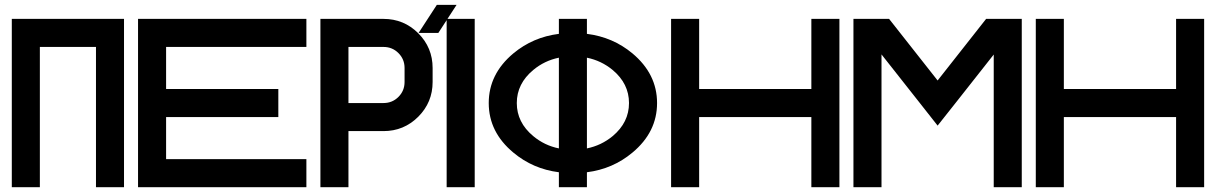

<svg xmlns="http://www.w3.org/2000/svg" viewBox="-20 -782 5079 802"><path d="M498 0H380.9V-585.9H146.5V0H29.3V-703.1H498Z M1259.8 -703.1V-585.9H673.8V-410.2H1142.6V-293H673.8V-117.2H1259.8V0H556.6V-703.1Z M1582 -703.1Q1667 -703.1 1727.1 -643.1Q1787.1 -583 1787.1 -498V-439.5Q1787.1 -354.5 1727.1 -294.4Q1667 -234.4 1582 -234.4H1435.5V0H1318.4V-703.1ZM1669.9 -498Q1669.9 -534.7 1644.3 -560.3Q1618.7 -585.9 1582 -585.9H1435.5V-351.6H1582Q1618.7 -351.6 1644.3 -377.2Q1669.9 -402.8 1669.9 -439.5Z M1849.1 -703.1H1962.9V0H1845.7V-697.8L1811 -644.5H1728.5L1804.7 -761.7H1887.2Z M2431.6 -162.1Q2491.7 -174.3 2539.1 -213.4Q2607.4 -270.5 2607.4 -351.6Q2607.4 -432.6 2539.1 -489.7Q2491.7 -528.8 2431.6 -541ZM2314.5 -162.1V-541Q2254.4 -528.8 2207.5 -489.7Q2138.7 -432.6 2138.7 -351.6Q2138.7 -270.5 2207.5 -213.4Q2254.4 -174.3 2314.5 -162.1ZM2431.6 -62.5V0H2314.5V-62.5Q2206.1 -76.2 2124.5 -144.5Q2021.5 -230 2021.5 -351.6Q2021.5 -473.1 2124.5 -559.1Q2206.1 -627 2314.5 -640.6V-703.1H2431.6V-640.6Q2540 -627 2621.6 -559.1Q2724.6 -473.1 2724.6 -351.6Q2724.6 -230 2621.6 -144.5Q2540 -76.2 2431.6 -62.5Z M2900.4 -293V0H2783.2V-703.1H2900.4V-410.2H3369.1V-703.1H3486.3V0H3369.1V-293Z M3662.1 -554.7V0H3544.9V-703.1H3693.8L3896.5 -445.8L4099.1 -703.1H4248V0H4130.9V-554.2L3971.2 -351.6L3896.5 -257.3L3822.3 -351.6Z M4423.8 -293V0H4306.6V-703.1H4423.8V-410.2H4892.6V-703.1H5009.8V0H4892.6V-293Z"/></svg>

Font: Gerhaus
Style: Regular
Weight: 400
Designer: GGBotNet
Foundry: GGBotNet
Version: 1.01